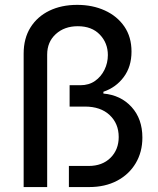

<svg xmlns="http://www.w3.org/2000/svg" viewBox="-20 -757 641 777"><path d="M75.7 0V-540Q75.7 -601.6 103.3 -645.8Q130.9 -689.9 179.7 -713.6Q228.5 -737.3 292.5 -737.3Q354.5 -737.3 404.3 -714.6Q454.1 -691.9 483.2 -649.7Q512.2 -607.4 512.2 -548.3Q512.2 -487.3 480.7 -445.1Q449.2 -402.8 398.4 -385.7V-378.4Q468.8 -372.1 512.5 -324Q556.2 -275.9 556.2 -200.2Q556.2 -142.1 529.3 -96.7Q502.4 -51.3 453.9 -25.6Q405.3 0 340.8 0H258.8V-85.4H338.4Q394 -85.4 427.2 -118.4Q460.4 -151.4 460.4 -202.6Q460.4 -256.8 423.8 -291.3Q387.2 -325.7 323.7 -325.7H261.7V-412.1H305.2Q339.8 -412.1 364.5 -429.4Q389.2 -446.8 402.8 -474.6Q416.5 -502.4 416.5 -534.2Q416.5 -583 384 -616.9Q351.6 -650.9 294.9 -650.9Q240.7 -650.9 205.8 -619.1Q170.9 -587.4 170.9 -536.1V0Z"/></svg>

Font: Inter Cardless Tabular
Style: Regular
Weight: 400
Designer: Rasmus Andersson
Foundry: rsms
Version: Version 4.000;git-4fc901f